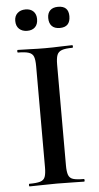

<svg xmlns="http://www.w3.org/2000/svg" viewBox="-56 -841 451 876"><g transform="rotate(-5 169.5 -403.0)"><path d="M217 -81Q217 -52 222.5 -37Q228 -22 244 -17Q260 -12 293 -12Q296 -12 296 -6Q296 0 293 0Q268 0 237 -1Q206 -2 168 -2Q133 -2 101 -1Q69 0 44 0Q41 0 41 -6Q41 -12 44 -12Q76 -12 93 -17Q110 -22 115.5 -37Q121 -52 121 -81V-544Q121 -573 115.5 -587.5Q110 -602 93 -607.5Q76 -613 44 -613Q41 -613 41 -619Q41 -625 44 -625Q69 -625 101 -623.5Q133 -622 168 -622Q206 -622 237.5 -623.5Q269 -625 293 -625Q296 -625 296 -619Q296 -613 293 -613Q261 -613 244.5 -607Q228 -601 222.5 -586Q217 -571 217 -542ZM95 -708Q72 -708 58 -721Q44 -734 44 -758Q44 -780 58 -793Q72 -806 95 -806Q118 -806 131 -793Q144 -780 144 -758Q144 -734 131 -721Q118 -708 95 -708ZM244 -708Q220 -708 207.5 -721Q195 -734 195 -758Q195 -780 207.5 -792.5Q220 -805 244 -805Q292 -805 292 -758Q292 -708 244 -708Z"/></g></svg>

Font: Cormorant Infant Light SemiBold
Style: Regular
Weight: 600
Version: Version 4.001